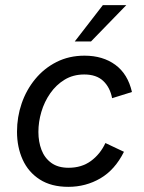

<svg xmlns="http://www.w3.org/2000/svg" viewBox="-20 -717 558 745"><path d="M245 8Q179 8 134.5 -20.5Q90 -49 68 -97.5Q46 -146 46 -206Q46 -263 64 -315.5Q82 -368 116.5 -410Q151 -452 199.5 -476.5Q248 -501 308 -501Q379 -501 427.5 -465.5Q476 -430 492 -360L415 -336Q407 -378 380.5 -403Q354 -428 307 -428Q264 -428 231 -408Q198 -388 175 -355Q152 -322 140.5 -283Q129 -244 129 -205Q129 -167 141 -135.5Q153 -104 179 -85Q205 -66 246 -66Q297 -66 333 -92.5Q369 -119 389 -162L461 -128Q426 -58 369.5 -25Q313 8 245 8ZM270 -556 379 -697H470L333 -556Z"/></svg>

Font: Hanken Grotesk
Style: Italic
Weight: 400
Italic angle: -8°
Designer: Alfredo Marco Pradil
Foundry: Hanken Design Co.
Version: Version 3.013